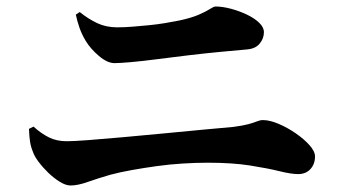

<svg xmlns="http://www.w3.org/2000/svg" viewBox="-20 -657 1040 590"><path d="M197 -87Q182 -87 163.5 -98.5Q145 -110 128 -126.5Q111 -143 98 -160.5Q85 -178 81 -191Q75 -205 72.5 -220.5Q70 -236 69 -261L83 -268Q106 -247 130 -235Q154 -223 185 -223Q205 -223 252 -226.5Q299 -230 359 -235.5Q419 -241 483 -247Q547 -253 603.5 -258.5Q660 -264 697 -267Q727 -271 743.5 -275.5Q760 -280 769.5 -284Q779 -288 788 -288Q809 -288 836 -276.5Q863 -265 888.5 -247.5Q914 -230 931 -211Q948 -192 948 -176Q948 -153 934 -137.5Q920 -122 896 -122Q875 -122 838.5 -131Q802 -140 748 -148.5Q694 -157 618 -157Q582 -157 541.5 -154.5Q501 -152 461.5 -146.5Q422 -141 385.5 -134.5Q349 -128 319 -120Q281 -109 250 -98Q219 -87 197 -87ZM332 -463Q310 -463 284 -485Q258 -507 243 -532Q231 -552 224 -572.5Q217 -593 213 -612L225 -620Q251 -599 278.5 -586Q306 -573 340 -573Q362 -573 387 -575Q412 -577 437.5 -579.5Q463 -582 487 -586Q511 -590 531 -594Q568 -602 590 -611.5Q612 -621 624.5 -629Q637 -637 642 -637Q664 -637 690 -630Q716 -623 739 -612Q762 -601 776.5 -587Q791 -573 791 -558Q791 -539 778 -523Q765 -507 738 -505Q703 -502 656 -497.5Q609 -493 558.5 -487Q508 -481 462 -475Q416 -469 381.5 -466Q347 -463 332 -463Z"/></svg>

Font: Noto Serif TC ExtraBold
Style: Regular
Weight: 800
Designer: Ryoko NISHIZUKA 西塚涼子 (kana & ideographs); Frank Grießhammer (Latin, Greek & Cyrillic); Wenlong ZHANG 张文龙 (bopomofo); San
Foundry: Adobe
Version: Version 2.002-H1;hotconv 1.1.0;makeotfexe 2.6.0